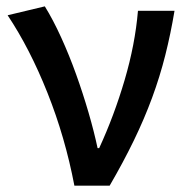

<svg xmlns="http://www.w3.org/2000/svg" viewBox="-20 -584 590 604"><path d="M214 0Q185 -152 129.5 -291.5Q74 -431 4 -536L121 -564Q147 -522 172.5 -466Q198 -410 219.5 -350Q241 -290 258.5 -230Q276 -170 287 -118H292Q339 -220 372 -332Q405 -444 414 -550H529Q517 -478 500 -410.5Q483 -343 458.5 -276.5Q434 -210 401 -142Q368 -74 325 0Z"/></svg>

Font: Kinto Sans Med
Style: Regular
Weight: 500
Designer: Authors: Ryoko NISHIZUKA  (kana & ideographs); Paul D. Hunt (Latin, Greek & Cyrillic); Wenlong ZHANG  (bopomofo); Sandol
Foundry: Adobe Systems Incorporated, ookami Inc.
Version: Version 0.001